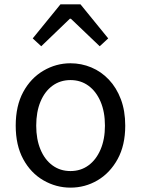

<svg xmlns="http://www.w3.org/2000/svg" viewBox="-20 -847 646 880"><path d="M303 13Q237 13 179 -20.5Q121 -54 86.5 -117.5Q52 -181 52 -271Q52 -362 86.5 -425.5Q121 -489 179 -523Q237 -557 303 -557Q353 -557 398.5 -538Q444 -519 479 -482Q514 -445 534 -392Q554 -339 554 -271Q554 -181 519 -117.5Q484 -54 427 -20.5Q370 13 303 13ZM303 -63Q350 -63 385.5 -89Q421 -115 441 -162Q461 -209 461 -271Q461 -334 441 -381Q421 -428 385.5 -454Q350 -480 303 -480Q256 -480 220.5 -454Q185 -428 165.5 -381Q146 -334 146 -271Q146 -209 165.5 -162Q185 -115 220.5 -89Q256 -63 303 -63ZM130 -671 257 -827H349L476 -671L437 -635L305 -761H300L169 -635Z"/></svg>

Font: Noto Sans HK Thin
Style: Regular
Weight: 400
Version: Version 2.004-H2;hotconv 1.0.118;makeotfexe 2.5.65603